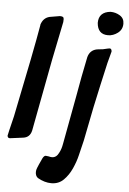

<svg xmlns="http://www.w3.org/2000/svg" viewBox="-102 -832 746 1109"><g transform="rotate(5 271.0 -277.0)"><path d="M490 -649Q430 -649 425 -715Q425 -778 493 -785Q523 -785 548 -769.5Q573 -754 573 -723Q573 -689 546.5 -669Q520 -649 490 -649ZM-23 -7Q-36 -7 -37 -21Q-37 -25 -10 -135Q72 -532 96 -674L95 -673Q107 -716 145 -725L204 -735Q215 -735 221 -732Q227 -729 227 -716L226 -705L227 -706L181 -480L102 -63Q93 -22 54 -17ZM238 231Q199 231 159 208Q144 197 144 174Q144 162 149 150.5Q154 139 158 129Q166 110 174.5 93Q183 76 193 76L210 78Q220 81 229 81Q255 81 269 51Q281 29 286 -1L338 -281Q358 -397 382 -512Q393 -554 434 -562L469 -566Q502 -574 507 -574Q518 -574 519 -557Q519 -555 501 -489Q471 -358 443 -227L404 -31L383 56Q374 94 356 134Q338 174 309.5 202.5Q281 231 238 231Z"/></g></svg>

Font: Bangerz
Style: Regular
Weight: 400
Designer: vernon adams
Foundry: Vernon Adams
Version: Version 2.10;February 7, 2025;FontCreator 13.0.0.2683 64-bit